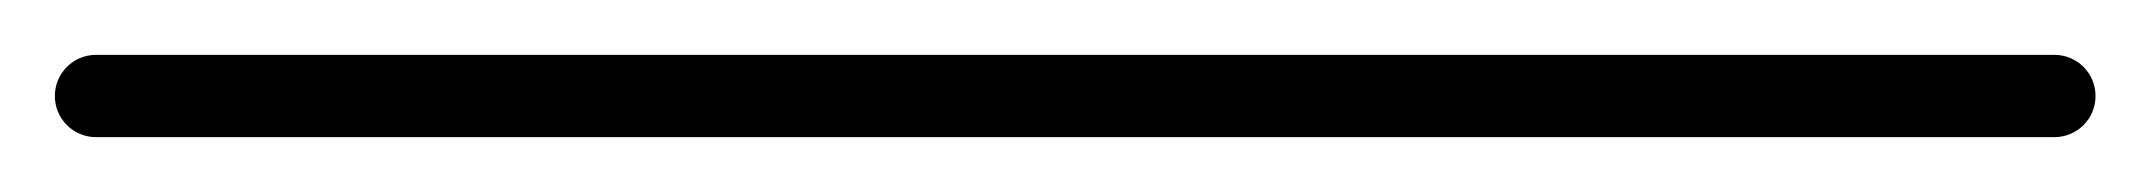

<svg xmlns="http://www.w3.org/2000/svg" viewBox="-35 -35 784 70"><path d="M0 -15C-8.3 -15 -15 -8.3 -15 0C-15 8.3 -8.3 15 0 15C238 15 476 15 714 15C722.3 15 729 8.3 729 0C729 -8.3 722.3 -15 714 -15C476 -15 238 -15 0 -15Z"/></svg>

Font: FRB American Cursive Just Baseline
Style: Italic
Weight: 400
Italic angle: -25°
Version: Version 2.0;Modular Font Editor K font №1